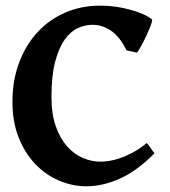

<svg xmlns="http://www.w3.org/2000/svg" viewBox="-20 -650 605 685"><path d="M531.2 -103Q468.8 -40 407.5 -12.7Q346.2 14.6 288.6 14.6Q237.8 14.6 190.2 -5.9Q142.6 -26.4 105.7 -64.9Q68.8 -103.5 46.6 -159.4Q24.4 -215.3 24.4 -286.1Q24.4 -364.3 48.6 -427.7Q72.8 -491.2 115 -536.4Q157.2 -581.5 214.8 -606Q272.5 -630.4 339.8 -629.9Q366.2 -629.9 393.1 -626Q419.9 -622.1 444.3 -615.5Q468.8 -608.9 489 -600.1Q509.3 -591.3 522 -581.1Q523.9 -579.6 521.7 -571.3Q519.5 -563 514.6 -551Q509.8 -539.1 503.4 -525.1Q497.1 -511.2 490.5 -498.5Q483.9 -485.8 478 -476.1Q472.2 -466.3 468.3 -462.4L431.6 -470.2Q407.2 -519.5 375.7 -540.8Q344.2 -562 308.6 -561.5Q283.7 -561.5 257.8 -549.8Q231.9 -538.1 210.9 -508.8Q189.9 -479.5 176.8 -429.9Q163.6 -380.4 163.6 -304.2Q163.6 -242.7 179.2 -199Q194.8 -155.3 219.7 -127.4Q244.6 -99.6 275.9 -86.4Q307.1 -73.2 338.4 -73.2Q351.6 -73.2 369.6 -75.9Q387.7 -78.6 408.9 -85.9Q430.2 -93.3 454.3 -106.2Q478.5 -119.1 503.4 -139.6Q505.9 -137.7 510 -132.3Q514.2 -127 518.3 -120.8Q522.5 -114.7 526.1 -109.6Q529.8 -104.5 531.2 -103Z"/></svg>

Font: Gentium Book Basic
Style: Bold
Weight: 700
Designer: J. Victor Gaultney and Annie Olsen
Foundry: SIL International
Version: Version 1.102; 2013; Maintenance release